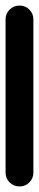

<svg xmlns="http://www.w3.org/2000/svg" viewBox="-20 -670 140 690"><path d="M0 -50H100V-600H0ZM50 -100Q29 -100 14.5 -85.5Q0 -71 0 -50Q0 -29 14.5 -14.5Q29 0 50 0Q71 0 85.5 -14.5Q100 -29 100 -50Q100 -71 85.5 -85.5Q71 -100 50 -100ZM50 -650Q29 -650 14.5 -635.5Q0 -621 0 -600Q0 -579 14.5 -564.5Q29 -550 50 -550Q71 -550 85.5 -564.5Q100 -579 100 -600Q100 -621 85.5 -635.5Q71 -650 50 -650Z"/></svg>

Font: Wavefont SemiBold
Style: Regular
Weight: 600
Version: Version 3.004;gftools[0.9.33]